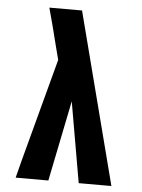

<svg xmlns="http://www.w3.org/2000/svg" viewBox="-53 -777 605 819"><g transform="rotate(5 250.0 -367.5)"><path d="M45 0 64 -74 182 -516 167 -574Q157 -615 146.5 -655Q136 -695 125 -735H265L455 0H315L255 -345L185 0Z"/></g></svg>

Font: Iosevka Heavy
Style: Regular
Weight: 900
Monospace: yes
Designer: Belleve Invis
Foundry: Belleve Invis
Version: Version 32.5.0; ttfautohint (v1.8.4)